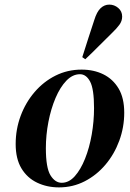

<svg xmlns="http://www.w3.org/2000/svg" viewBox="-20 -798 563 833"><path d="M236 15Q184 15 141 -5.5Q98 -26 73 -67.5Q48 -109 48 -173Q48 -237 69.5 -295Q91 -353 130 -398.5Q169 -444 221 -470Q273 -496 334 -496Q387 -496 428.5 -475.5Q470 -455 494.5 -414Q519 -373 519 -309Q519 -246 497.5 -187.5Q476 -129 437.5 -83.5Q399 -38 347.5 -11.5Q296 15 236 15ZM248 -5Q279 -5 304.5 -33.5Q330 -62 349 -109.5Q368 -157 378 -214.5Q388 -272 388 -329Q388 -412 371 -444Q354 -476 327 -476Q295 -476 268 -448Q241 -420 221 -373Q201 -326 190 -269Q179 -212 179 -155Q179 -70 199 -37.5Q219 -5 248 -5ZM337 -550Q350 -591 363 -631.5Q376 -672 389 -711Q400 -747 416.5 -762.5Q433 -778 454 -778Q476 -778 493 -763.5Q510 -749 510 -726Q510 -707 498 -690.5Q486 -674 465 -654Q435 -625 407.5 -597Q380 -569 350 -541Z"/></svg>

Font: DM Serif Display
Style: Italic
Weight: 400
Italic angle: -12°
Designer: Colophon Foundry, Frank Grießhammer
Foundry: Colophon Foundry
Version: Version 5.100; ttfautohint (v1.8.2)